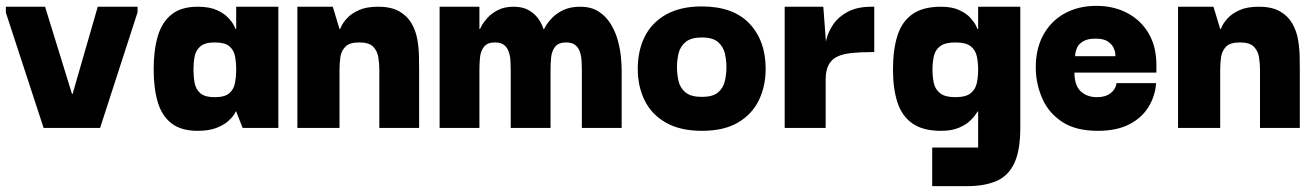

<svg xmlns="http://www.w3.org/2000/svg" viewBox="-20 -437 4496 656"><path d="M314 -414H450V-395L322 0H129L0 -394V-414H134L226 -116H228Z M655 10Q599 10 566 -15.5Q533 -41 519 -88Q505 -135 505 -200Q505 -265 519 -313Q533 -361 566 -387.5Q599 -414 655 -414Q696 -414 721 -402.5Q746 -391 760 -376Q774 -361 779.5 -349.5Q785 -338 785 -338H787V-414H931V0H809L787 -56H785Q786 -56 780 -46Q774 -36 759.5 -23Q745 -10 719.5 0Q694 10 655 10ZM714 -105Q748 -105 763.5 -118.5Q779 -132 783 -154Q787 -176 787 -199Q787 -223 783 -244.5Q779 -266 763.5 -279Q748 -292 714 -292Q680 -292 664.5 -278.5Q649 -265 645 -244Q641 -223 641 -199Q641 -175 645 -153.5Q649 -132 664.5 -118.5Q680 -105 714 -105Z M996 0V-414H1117L1140 -338H1142Q1142 -338 1147.5 -349.5Q1153 -361 1167 -376Q1181 -391 1206.5 -402.5Q1232 -414 1272 -414Q1317 -414 1344.5 -398Q1372 -382 1386.5 -356.5Q1401 -331 1406 -301.5Q1411 -272 1411.5 -244.5Q1412 -217 1412 -198V0H1276V-199Q1276 -221 1272.5 -242Q1269 -263 1255 -277.5Q1241 -292 1207 -292Q1174 -292 1160 -277.5Q1146 -263 1143 -242Q1140 -221 1140 -199V0Z M1482 0V-414H1618V-338H1620Q1620 -338 1626 -349.5Q1632 -361 1645.5 -376Q1659 -391 1681 -402.5Q1703 -414 1735 -414Q1764 -414 1784 -403.5Q1804 -393 1817 -376Q1830 -359 1837 -338H1839Q1839 -339 1846 -350.5Q1853 -362 1867.5 -377Q1882 -392 1905.5 -403Q1929 -414 1962 -414Q2000 -414 2025.5 -397.5Q2051 -381 2067 -354.5Q2083 -328 2091 -298.5Q2099 -269 2101.5 -242Q2104 -215 2104 -198V0H1968V-199Q1968 -214 1967 -230Q1966 -246 1961 -260.5Q1956 -275 1945 -283.5Q1934 -292 1914 -292Q1888 -292 1876.5 -277Q1865 -262 1863 -240.5Q1861 -219 1861 -199V0H1725V-199Q1725 -214 1724 -230Q1723 -246 1718 -260.5Q1713 -275 1702 -283.5Q1691 -292 1671 -292Q1645 -292 1633.5 -277Q1622 -262 1620 -240.5Q1618 -219 1618 -199V0Z M2378 10Q2305 10 2256 -17.5Q2207 -45 2183 -93Q2159 -141 2159 -202Q2159 -264 2183 -312Q2207 -360 2256 -387.5Q2305 -415 2378 -415Q2485 -415 2540.5 -356.5Q2596 -298 2596 -202Q2596 -142 2572.5 -94Q2549 -46 2501 -18Q2453 10 2378 10ZM2378 -106Q2415 -106 2433 -121Q2451 -136 2456.5 -159.5Q2462 -183 2462 -207Q2462 -232 2456.5 -255Q2451 -278 2433 -293.5Q2415 -309 2378 -309Q2341 -309 2322.5 -293.5Q2304 -278 2298.5 -255Q2293 -232 2293 -207Q2293 -183 2298.5 -159.5Q2304 -136 2322.5 -121Q2341 -106 2378 -106Z M2661 0V-414H2793L2802 -293L2801 -203V0ZM2801 -165 2798 -258Q2797 -276 2803.5 -302.5Q2810 -329 2827.5 -354.5Q2845 -380 2877 -397Q2909 -414 2958 -414H2967V-259H2957Q2920 -259 2890.5 -256Q2861 -253 2841.5 -244Q2822 -235 2811.5 -216Q2801 -197 2801 -165Z M3165 199V67H3322V-56H3320Q3320 -56 3313.5 -46Q3307 -36 3293 -23Q3279 -10 3255 0Q3231 10 3195 10Q3133 10 3097 -15.5Q3061 -41 3046 -88Q3031 -135 3031 -199Q3031 -268 3046.5 -316Q3062 -364 3098 -389Q3134 -414 3195 -414Q3233 -414 3257.5 -402.5Q3282 -391 3295.5 -376Q3309 -361 3314.5 -349.5Q3320 -338 3320 -338H3322V-414H3466V0Q3466 77 3445.5 120.5Q3425 164 3384.5 181.5Q3344 199 3284 199ZM3244 -105Q3280 -105 3296.5 -118.5Q3313 -132 3317.5 -153.5Q3322 -175 3322 -199Q3322 -223 3317.5 -244.5Q3313 -266 3296.5 -279Q3280 -292 3244 -292Q3209 -292 3192 -279Q3175 -266 3170.5 -244.5Q3166 -223 3166 -199Q3166 -175 3170.5 -153.5Q3175 -132 3192 -118.5Q3209 -105 3244 -105Z M3731 10Q3656 10 3610 -20Q3564 -50 3542.5 -97.5Q3521 -145 3519 -197Q3517 -265 3543 -314.5Q3569 -364 3616.5 -390.5Q3664 -417 3726 -417Q3785 -417 3831.5 -392.5Q3878 -368 3904.5 -323Q3931 -278 3931 -215Q3931 -215 3931 -204.5Q3931 -194 3931 -189H3651Q3651 -145 3672.5 -125Q3694 -105 3728 -105Q3757 -105 3774.5 -118.5Q3792 -132 3795 -153H3930Q3927 -109 3904 -71.5Q3881 -34 3838 -12Q3795 10 3731 10ZM3653 -245H3791Q3791 -245 3790.5 -254Q3790 -263 3784 -275Q3778 -287 3764 -296Q3750 -305 3723 -305Q3696 -305 3681 -296Q3666 -287 3660.5 -275Q3655 -263 3654 -254Q3653 -245 3653 -245Z M4005 0V-414H4126L4149 -338H4151Q4151 -338 4156.5 -349.5Q4162 -361 4176 -376Q4190 -391 4215.5 -402.5Q4241 -414 4281 -414Q4326 -414 4353.5 -398Q4381 -382 4395.5 -356.5Q4410 -331 4415 -301.5Q4420 -272 4420.5 -244.5Q4421 -217 4421 -198V0H4285V-199Q4285 -221 4281.5 -242Q4278 -263 4264 -277.5Q4250 -292 4216 -292Q4183 -292 4169 -277.5Q4155 -263 4152 -242Q4149 -221 4149 -199V0Z"/></svg>

Font: Darker Grotesque Black
Style: Regular
Weight: 900
Designer: Gabriel Lam
Foundry: TypeRant
Version: Version 1.000;gftools[0.9.28]